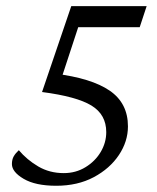

<svg xmlns="http://www.w3.org/2000/svg" viewBox="-20 -593 507 622"><path d="M324.2 -165Q324.2 -221.7 276.4 -251Q228.5 -280.3 116.2 -294.9L210.9 -573.2H455.1L432.6 -504.9H233.4L170.9 -314.5L157.2 -354.5Q276.4 -339.8 335.4 -299.3Q394.5 -258.8 394.5 -183.6Q394.5 -134.8 365.2 -90.8Q335.9 -46.9 283.7 -19Q231.4 8.8 162.1 8.8Q94.7 8.8 56.6 -13.7Q18.6 -36.1 18.6 -61.5Q18.6 -76.2 24.4 -86.4Q30.3 -96.7 41 -106.4Q67.4 -75.2 104 -53.7Q140.6 -32.2 186.5 -32.2Q225.6 -32.2 256.8 -51.3Q288.1 -70.3 306.2 -100.6Q324.2 -130.9 324.2 -165Z"/></svg>

Font: Crimson Pro ExtraLight Light
Style: Italic
Weight: 300
Italic angle: -12°
Version: Version 1.002